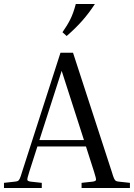

<svg xmlns="http://www.w3.org/2000/svg" viewBox="-22 -945 673 965"><path d="M188 -26V0H-2V-26L52 -32Q63 -33 68 -35.5Q73 -38 77.5 -47.5Q82 -57 89 -81L282 -680H345L540 -81Q547 -57 551.5 -47.5Q556 -38 561 -35.5Q566 -33 576 -32L631 -26V0H388V-26L443 -32Q459 -34 460.5 -40.5Q462 -47 451 -81L410 -209H166L125 -81Q114 -47 115.5 -40.5Q117 -34 133 -32ZM176 -241H400L288 -589ZM313 -764 292 -783Q316 -817 331.5 -848Q347 -879 359 -925H455Q425 -879 391.5 -841Q358 -803 313 -764Z"/></svg>

Font: Inria Serif
Style: Regular
Weight: 400
Designer: Black Foundry Team
Foundry: Black Foundry
Version: Version 1.000; ttfautohint (v1.8.3)